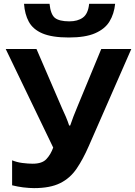

<svg xmlns="http://www.w3.org/2000/svg" viewBox="-20 -969 703 999"><path d="M579.1 -949.2Q573.7 -896.5 549.8 -857.4Q526.4 -818.4 474.6 -795.9Q424.3 -773.9 337.9 -773.9Q250.5 -773.9 200.2 -795.4Q151.4 -816.4 129.9 -856Q108.9 -894.5 105 -949.2H237.8Q243.2 -894.5 265.6 -876Q288.6 -857.9 340.8 -857.9Q384.3 -857.9 411.1 -877.4Q438.5 -897 443.8 -949.2ZM441.9 -209Q412.1 -140.6 378.9 -91.8Q344.7 -41.5 293 -16.1Q241.2 9.8 157.2 9.8Q133.8 9.8 100.1 5.9Q72.3 2.4 43 -4.9V-134.8Q68.8 -124.5 95.7 -121.1Q127 -117.2 149.9 -117.2Q199.7 -117.2 221.7 -141.6Q244.1 -165.5 256.8 -201.2L9.8 -713.9H169.9L303.2 -404.8Q309.6 -389.6 322.3 -362.3Q333.5 -335.9 339.8 -315.9H345.2Q349.1 -328.1 362.3 -363.3Q370.1 -382.3 382.8 -414.1L506.8 -713.9H663.1Z"/></svg>

Font: Droid Sans Thai
Style: Bold
Weight: 700
Designer: Steve Matteson
Foundry: Ascender Corporation
Version: Version 1.00